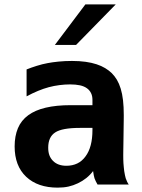

<svg xmlns="http://www.w3.org/2000/svg" viewBox="-20 -837 642 871"><path d="M367.2 -816.9H504.9L325.2 -633.3H229ZM241.2 14.2Q196.8 14.2 160.9 2Q125 -10.3 98.6 -35.2Q46.4 -84.5 46.4 -172.9Q46.4 -219.7 61.3 -255.4Q76.2 -291 108.4 -314.5Q170.4 -359.9 300.3 -359.9H399.4V-383.8Q399.4 -401.9 392.8 -415Q386.2 -428.2 374.5 -436.5Q361.8 -445.8 342.5 -450Q323.2 -454.1 297.9 -454.1Q274.4 -454.1 249.8 -450.9Q225.1 -447.8 201.2 -441.4Q177.7 -435.1 152.3 -424.6Q127 -414.1 100.6 -399.9V-522Q121.1 -530.3 146.7 -538.3Q172.4 -546.4 196.8 -550.8Q216.8 -554.7 245.6 -557.6Q274.4 -560.5 306.6 -560.5Q340.8 -560.5 368.4 -556.6Q396 -552.7 418.2 -545.4Q440.4 -538.1 457.3 -527.8Q474.1 -517.6 486.8 -505.4Q500 -492.2 510.3 -475.1Q520.5 -458 527.6 -434.8Q534.7 -411.6 538.1 -382.1Q541.5 -352.5 541.5 -314.5Q541.5 -305.2 541.3 -290Q541 -274.9 540.8 -256.8Q540.5 -238.8 540.3 -219.5Q540 -200.2 539.8 -183.1Q539.6 -166 539.3 -152.8Q539.1 -139.6 539.1 -133.8Q539.1 -123.5 539.3 -113.3Q539.6 -103 540 -96.2Q541 -86.4 541.7 -76.9Q542.5 -67.4 543.5 -61Q544.9 -51.3 546.9 -42.2Q548.8 -33.2 550.3 -28.3Q552.7 -21 556.4 -13.2Q560.1 -5.4 564 0H422.4Q418 -7.3 414.3 -15.1Q410.6 -22.9 408.7 -28.3Q407.2 -33.2 405.3 -42.2Q403.3 -51.3 402.3 -61Q375.5 -25.4 333 -5.4Q312.5 4.4 290.8 9.3Q269 14.2 241.2 14.2ZM281.2 -85Q308.6 -85 330.6 -95.5Q352.5 -106 368.2 -127.9Q399.4 -169.9 399.4 -247.1V-256.8H342.3Q261.7 -256.8 230.5 -236.3Q198.7 -215.8 198.7 -167Q198.7 -147 204.1 -132.6Q209.5 -118.2 220.7 -106.9Q242.7 -85 281.2 -85Z"/></svg>

Font: Hack
Style: Bold
Weight: 700
Monospace: yes
Designer: Christopher Simpkins
Foundry: Christopher Simpkins
Version: Version 2.017